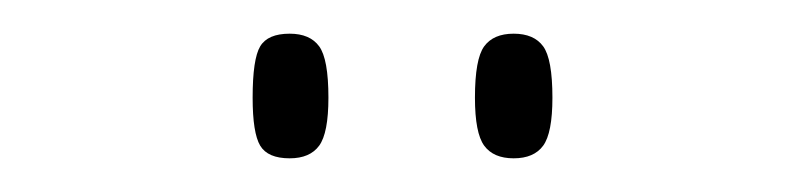

<svg xmlns="http://www.w3.org/2000/svg" viewBox="-20 -756 478 114"><path d="M285 -662Q273 -662 267.5 -669.5Q262 -677 262 -698Q262 -721 267.5 -728.5Q273 -736 285 -736Q297 -736 302.5 -728.5Q308 -721 308 -698Q308 -677 302.5 -669.5Q297 -662 285 -662ZM152 -662Q139 -662 134.5 -669.5Q130 -677 130 -698Q130 -721 134.5 -728.5Q139 -736 152 -736Q164 -736 169.5 -728.5Q175 -721 175 -698Q175 -677 169.5 -669.5Q164 -662 152 -662Z"/></svg>

Font: Noto Serif Khmer ExtraCondensed Thin
Style: Regular
Weight: 100
Width: 2
Designer: Danh Hong and the Monotype Design Team
Foundry: Monotype Imaging Inc.
Version: Version 2.004; ttfautohint (v1.8.4.7-5d5b)